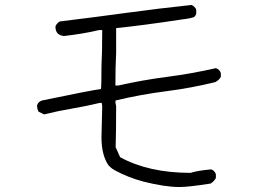

<svg xmlns="http://www.w3.org/2000/svg" viewBox="-20 -703 1040 772"><path d="M702 49Q643 49 556 27Q496 11 442 -18Q429 -25 421 -34L418 -36Q388 -77 388 -151L391 -276L389 -289H380Q326 -276 270 -266.5Q214 -257 157 -243L135 -254Q129 -265 129 -280Q134 -294 149 -299Q351 -341 386 -345Q388 -359 388 -436Q391 -491 391 -582H378Q315 -567 236 -558L228 -560Q203 -566 203 -596Q204 -602 210.5 -609Q217 -616 222 -617Q355 -633 486 -651Q617 -669 750 -683Q756 -681 762 -675Q768 -669 769 -664V-648Q768 -642 762 -636Q756 -630 706 -624Q555 -601 447 -590V-491Q444 -436 444 -359H455Q552 -381 652 -394Q752 -407 848 -429Q863 -424 868 -409V-394Q863 -383 846 -373Q749 -349 647 -336Q545 -323 445 -299L444 -291L447 -276Q447 -177 445 -111L463 -71Q578 -8 746 -8Q774 -17 829 -22Q842 -18 848 -3V13Q840 27 827 35Q738 49 702 49Z"/></svg>

Font: Yozai
Style: Regular
Weight: 400
Designer: LXGW / Y.OzVox
Foundry: LXGW / Y.OzVox
Version: Version 0.861;October 22, 2024